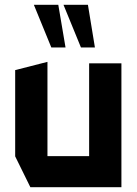

<svg xmlns="http://www.w3.org/2000/svg" viewBox="-20 -777 567 797"><path d="M106 0 43 -128V-486L176 -520H177V-129H350V-514H484V0ZM193 -580 121 -756V-757H222L252 -580ZM316 -580 244 -756V-757H345L374 -580Z"/></svg>

Font: Foldit Thin SemiBold
Style: Regular
Weight: 600
Version: Version 1.003